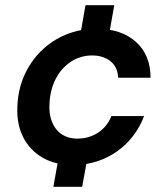

<svg xmlns="http://www.w3.org/2000/svg" viewBox="-20 -625 638 741"><path d="M186 96 215 -67H327L297 96ZM281 -441 310 -605H421L392 -441ZM261 12Q194 12 144.5 -16.5Q95 -45 69.5 -95.5Q44 -146 47 -212Q49 -277 73 -332Q97 -387 138.5 -428Q180 -469 234.5 -491.5Q289 -514 353 -514Q448 -514 504.5 -463.5Q561 -413 561 -325H436Q434 -367 406 -389Q378 -411 335 -411Q291 -411 254 -387Q217 -363 195 -320.5Q173 -278 171 -223Q169 -192 176.5 -167Q184 -142 198 -125Q212 -108 232.5 -99Q253 -90 278 -90Q308 -90 333.5 -100Q359 -110 379 -129.5Q399 -149 410 -177H536Q515 -121 474.5 -78Q434 -35 379 -11.5Q324 12 261 12Z"/></svg>

Font: DM Sans 16pt SemiBold
Style: Italic
Weight: 600
Italic angle: -10°
Version: Version 4.004;gftools[0.9.30]